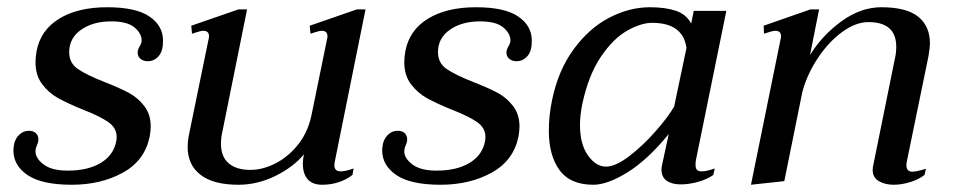

<svg xmlns="http://www.w3.org/2000/svg" viewBox="-20 -500 2642 530"><path d="M17 -85Q17 -91 19 -103Q23 -119 34 -129Q45 -139 60 -139Q72 -139 79 -132.5Q86 -126 86 -115Q86 -108 82 -99Q78 -90 78 -82Q78 -63 100.5 -46Q123 -29 167 -29Q223 -29 258.5 -50.5Q294 -72 301 -111Q302 -115 302 -122Q302 -147 279 -163Q256 -179 210 -197Q168 -214 141.5 -228.5Q115 -243 96.5 -267.5Q78 -292 78 -328Q78 -343 81 -359Q92 -417 143.5 -448.5Q195 -480 276 -480Q355 -480 392.5 -454.5Q430 -429 430 -388Q430 -374 428 -366Q425 -351 414 -341Q403 -331 388 -331Q376 -331 368 -337.5Q360 -344 360 -355Q360 -363 365.5 -372Q371 -381 371 -388Q371 -408 351 -424.5Q331 -441 287 -441Q237 -441 204 -418Q171 -395 171 -356Q171 -326 195 -309.5Q219 -293 270 -273Q311 -257 336 -243.5Q361 -230 378.5 -207Q396 -184 396 -151Q396 -137 393 -122Q379 -56 318.5 -23Q258 10 178 10Q96 10 56.5 -16.5Q17 -43 17 -85Z M920 -27Q934 -27 956 -35L953 -17Q917 10 869 10Q843 10 829.5 -5Q816 -20 816 -48Q816 -61 819 -74Q790 -39 740.5 -14.5Q691 10 638 10Q569 10 533.5 -17.5Q498 -45 498 -94Q498 -109 501 -125L556 -393Q557 -396 557 -400Q557 -415 541 -415Q536 -415 526 -412Q516 -409 510 -407L508 -429L638 -474H662L594 -137Q590 -121 590 -103Q590 -67 611.5 -49Q633 -31 671 -31Q704 -31 738.5 -48Q773 -65 800.5 -98Q828 -131 839 -178L883 -393Q884 -396 884 -400Q884 -415 868 -415Q863 -415 853 -412Q843 -409 837 -407L835 -429L965 -474H989L905 -58Q903 -48 903 -44Q903 -27 920 -27Z M1035 -85Q1035 -91 1037 -103Q1041 -119 1052 -129Q1063 -139 1078 -139Q1090 -139 1097 -132.5Q1104 -126 1104 -115Q1104 -108 1100 -99Q1096 -90 1096 -82Q1096 -63 1118.5 -46Q1141 -29 1185 -29Q1241 -29 1276.5 -50.5Q1312 -72 1319 -111Q1320 -115 1320 -122Q1320 -147 1297 -163Q1274 -179 1228 -197Q1186 -214 1159.5 -228.5Q1133 -243 1114.5 -267.5Q1096 -292 1096 -328Q1096 -343 1099 -359Q1110 -417 1161.5 -448.5Q1213 -480 1294 -480Q1373 -480 1410.5 -454.5Q1448 -429 1448 -388Q1448 -374 1446 -366Q1443 -351 1432 -341Q1421 -331 1406 -331Q1394 -331 1386 -337.5Q1378 -344 1378 -355Q1378 -363 1383.5 -372Q1389 -381 1389 -388Q1389 -408 1369 -424.5Q1349 -441 1305 -441Q1255 -441 1222 -418Q1189 -395 1189 -356Q1189 -326 1213 -309.5Q1237 -293 1288 -273Q1329 -257 1354 -243.5Q1379 -230 1396.5 -207Q1414 -184 1414 -151Q1414 -137 1411 -122Q1397 -56 1336.5 -23Q1276 10 1196 10Q1114 10 1074.5 -16.5Q1035 -43 1035 -85Z M1495 -139Q1495 -181 1504 -224Q1521 -306 1563.5 -364Q1606 -422 1661.5 -451Q1717 -480 1774 -480Q1816 -480 1845 -470.5Q1874 -461 1888 -435L1895 -470H1985L1901 -58Q1900 -53 1900 -45Q1900 -35 1904 -31Q1908 -27 1917 -27Q1931 -27 1953 -35L1949 -17Q1932 -5 1907 2Q1882 9 1859 9Q1835 9 1820.5 -1Q1806 -11 1806 -32Q1806 -38 1807 -42L1826 -130Q1768 -59 1712.5 -24.5Q1657 10 1618 10Q1554 10 1524.5 -30.5Q1495 -71 1495 -139ZM1841 -206 1875 -368Q1865 -437 1780 -437Q1750 -437 1711.5 -415.5Q1673 -394 1638.5 -343Q1604 -292 1587 -211Q1581 -180 1581 -155Q1581 -102 1603 -71Q1625 -40 1653 -40Q1679 -40 1717 -69Q1755 -98 1790 -138Q1825 -178 1841 -206Z M2484 -58Q2482 -48 2482 -44Q2482 -26 2499 -26Q2507 -26 2519.5 -29.5Q2532 -33 2536 -34L2532 -17Q2515 -4 2491.5 3Q2468 10 2447 10Q2423 10 2406 0Q2389 -10 2389 -30Q2389 -37 2390 -41L2450 -337Q2454 -353 2454 -371Q2454 -439 2377 -439Q2342 -439 2304.5 -411.5Q2267 -384 2237.5 -339.5Q2208 -295 2195 -247L2145 0L2053 10L2135 -393Q2136 -396 2136 -400Q2136 -415 2120 -415Q2115 -415 2105 -412Q2095 -409 2089 -407L2088 -429L2217 -474H2241L2216 -348Q2249 -402 2302.5 -441Q2356 -480 2413 -480Q2482 -480 2514.5 -454Q2547 -428 2547 -380Q2547 -369 2543 -345Z"/></svg>

Font: Taviraj
Style: Italic
Weight: 400
Italic angle: -12°
Designer: Katatrad Team
Foundry: CadsonDemak
Version: Version 1.001